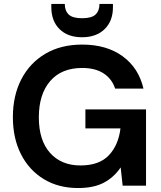

<svg xmlns="http://www.w3.org/2000/svg" viewBox="-20 -937 813 969"><path d="M374 12Q275 12 201 -33Q127 -78 86 -158.5Q45 -239 45 -346Q45 -454 87.5 -536.5Q130 -619 208.5 -665.5Q287 -712 395 -712Q518 -712 599 -653Q680 -594 704 -490H561Q545 -539 503 -566.5Q461 -594 395 -594Q290 -594 233 -527.5Q176 -461 176 -345Q176 -229 232.5 -165.5Q289 -102 386 -102Q481 -102 529.5 -153.5Q578 -205 588 -289H411V-385H717V0H599L589 -92Q555 -42 504 -15Q453 12 374 12ZM394 -749Q322 -749 280.5 -790Q239 -831 239 -901V-917H307Q307 -883 326.5 -864Q346 -845 394 -845Q443 -845 462.5 -864Q482 -883 482 -917H550V-900Q550 -831 508 -790Q466 -749 394 -749Z"/></svg>

Font: Firefly Display
Style: Bold
Weight: 700
Designer: Colophon Foundry, Jonny Pinhorn
Foundry: Colophon Foundry
Version: Version 1.200; ttfautohint (v1.8.3)